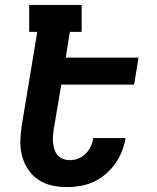

<svg xmlns="http://www.w3.org/2000/svg" viewBox="-20 -755 640 783"><path d="M255 8Q222 8 192 1.5Q162 -5 136.5 -22Q111 -39 94.5 -64Q78 -89 70 -119Q62 -149 63 -181Q64 -213 69 -245L132 -625H99V-735H313V-625H265L248 -520H545L527 -410H230L199 -227Q197 -213 196 -198.5Q195 -184 196.5 -170.5Q198 -157 202.5 -144Q207 -131 215.5 -121.5Q224 -112 237 -107Q250 -102 265 -102Q282 -102 299 -108.5Q316 -115 329 -128Q342 -141 350 -158Q358 -175 360 -192H492Q488 -165 477.5 -138.5Q467 -112 450.5 -88.5Q434 -65 411.5 -45.5Q389 -26 363 -14Q337 -2 309.5 3Q282 8 255 8Z"/></svg>

Font: Iosevka HT Extrabold Extended
Style: Italic
Weight: 800
Width: 7
Italic angle: -9°
Monospace: yes
Designer: Belleve Invis
Foundry: Belleve Invis
Version: Version 32.3.0; ttfautohint (v1.8.4)